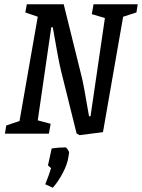

<svg xmlns="http://www.w3.org/2000/svg" viewBox="-20 -623 662 895"><path d="M616 -565 554 -545 460 -7 351 7 337 -1 264 -295Q252 -344 226 -496H219L156 -62L216 -46L208 0H3L9 -38L71 -59L156 -545L98 -565L105 -603H277L360 -268Q369 -235 395 -81H402L469 -539L408 -557L416 -603H622ZM191 236Q208 194 218 161Q216 159 209.5 153.5Q203 148 204 146L221 69Q254 64 285 64Q289 64 296 74.5Q303 85 302 89L299 109Q294 143 272 184.5Q250 226 226 252Z"/></svg>

Font: Grenze
Style: Italic
Weight: 400
Italic angle: -10°
Designer: Renata Polastri
Foundry: Omnibus-Type
Version: Version 1.002; ttfautohint (v1.8)